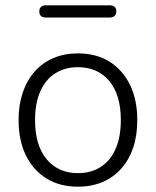

<svg xmlns="http://www.w3.org/2000/svg" viewBox="-20 -695 587 723"><path d="M273 8Q205 8 155 -23Q105 -54 77.5 -110Q50 -166 50 -243Q50 -300 65.5 -346Q81 -392 110.5 -425.5Q140 -459 181.5 -476.5Q223 -494 273 -494Q342 -494 392 -463Q442 -432 469.5 -375.5Q497 -319 497 -243Q497 -185 481.5 -139Q466 -93 436.5 -60Q407 -27 366 -9.5Q325 8 273 8ZM273 -43Q323 -43 359.5 -66.5Q396 -90 415.5 -135Q435 -180 435 -243Q435 -338 391.5 -390Q348 -442 273 -442Q224 -442 187.5 -418.5Q151 -395 131.5 -350.5Q112 -306 112 -243Q112 -147 156 -95Q200 -43 273 -43ZM153 -629Q128 -629 128 -652Q128 -663 134.5 -669Q141 -675 153 -675H393Q418 -675 418 -652Q418 -641 411.5 -635Q405 -629 393 -629Z"/></svg>

Font: Nunito ExtraLight Light
Style: Regular
Weight: 300
Version: Version 3.602